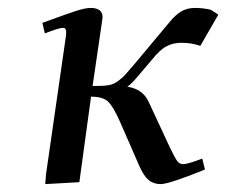

<svg xmlns="http://www.w3.org/2000/svg" viewBox="-20 -464 576 489"><path d="M87.9 -405.8Q151.9 -429.2 174.6 -436.5Q197.3 -443.8 210.9 -443.8Q241.2 -443.8 241.2 -419.9Q241.2 -418.9 238.8 -401.9L215.8 -245.1H230Q247.1 -245.1 258.3 -247.3Q269.5 -249.5 280.3 -257.3Q291 -265.1 298.1 -272.7Q305.2 -280.3 320.8 -298.8L410.2 -405.8Q426.8 -426.3 441.9 -435.1Q457 -443.8 476.1 -443.8Q498 -443.8 517.1 -439L536.1 -426.8L490.2 -347.2Q468.3 -355 441.9 -355Q420.4 -355 403.6 -345.9Q386.7 -336.9 366.2 -311L333 -272Q314.5 -249.5 304.2 -243.2Q343.8 -237.3 358.9 -204.1L411.1 -91.8Q425.3 -62 431.2 -54Q437 -45.9 446.8 -45.9Q457.5 -45.9 495.1 -60.1L502 -32.2Q410.6 4.9 389.2 4.9Q371.1 4.9 358.6 -5.4Q346.2 -15.6 335 -41L286.1 -152.8Q268.1 -193.8 254.6 -205.8Q241.2 -217.8 211.9 -217.8L182.1 0L95.2 4.9L97.2 -20L147.9 -372.1Q150.9 -393.1 141.1 -393.1Q129.9 -393.1 94.2 -378.9Z"/></svg>

Font: Dehuti Alt
Style: Bold-Italic
Weight: 700
Version: Version 1.2